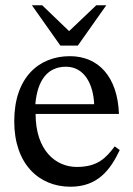

<svg xmlns="http://www.w3.org/2000/svg" viewBox="-20 -698 504 728"><path d="M415 -143C383 -101 352 -65 271 -65C191 -65 115 -128 115 -266H431C426 -406 354 -485 245 -485C128 -485 34 -405 34 -238C34 -77 127 10 247 10C350 10 398 -53 434 -129ZM114 -303C122 -396 162 -445 230 -445C301 -445 334 -377 337 -303ZM101 -678 209 -525H275L383 -678H345L242 -580L140 -678Z"/></svg>

Font: STIX Two Math
Style: Regular
Weight: 400
Designer: Ross Mills, John Hudson & Paul Hanslow, Tiro Typeworks Ltd; with portions MicroPress Inc., with additions and correction
Foundry: Tiro Typeworks Ltd
Version: Version 2.02 b142